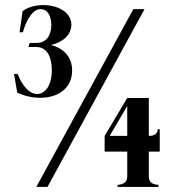

<svg xmlns="http://www.w3.org/2000/svg" viewBox="-20 -736 692 756"><path d="M138 -351C209 -351 264 -388 264 -459C264 -513 229 -546 181 -559C225 -569 261 -597 261 -639C261 -685 212 -716 150 -716C121 -716 89 -708 69 -692L57 -609H70C86 -665 112 -700 139 -700C169 -700 182 -672 182 -636C182 -597 162 -567 125 -567H97L92 -551H122C171 -551 184 -502 184 -461C184 -399 158 -366 126 -366C98 -366 70 -393 49 -445H35L48 -371C77 -358 107 -351 138 -351ZM566 -42V-139H609V-227H601C601 -206 582 -201 568 -201H566V-350H481L392 -201V-139H481V-42C481 -17 465 -10 443 -8V0H604V-8C583 -10 566 -15 566 -42ZM412 -201 481 -319V-201ZM505 -700 123 0H167L549 -700Z"/></svg>

Font: Sprat Condensed Medium
Style: Regular
Weight: 500
Width: 3
Designer: Ethan Nakache
Foundry: Collletttivo
Version: Version 2.000;Glyphs 3.2 (3217)